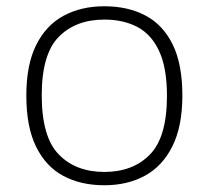

<svg xmlns="http://www.w3.org/2000/svg" viewBox="-20 -568 650 598"><path d="M305 9Q232 9 177.5 -20Q123 -49 92.5 -110.8Q62 -172.5 62 -270.5Q62 -366.5 92.8 -428Q123.5 -489.5 178.2 -519Q233 -548.5 305 -548.5Q378 -548.5 432.8 -519.8Q487.5 -491 517.8 -429.5Q548 -368 548 -270.5Q548 -174.5 517 -112.5Q486 -50.5 431.5 -20.8Q377 9 305 9ZM305 -32.5Q394 -32.5 447 -86.8Q500 -141 500 -269.5Q500 -356 476 -408.2Q452 -460.5 408.2 -483.8Q364.5 -507 305 -507Q216 -507 163 -453.2Q110 -399.5 110 -271Q110 -141.5 163 -87Q216 -32.5 305 -32.5Z"/></svg>

Font: Encode Sans Expanded Expanded ExtraLight
Style: Regular
Weight: 200
Width: 7
Designer: Multiple Designers
Foundry: Impallari Type
Version: Version 3.000; ttfautohint (v1.8.3) -l 8 -r 50 -G 200 -x 14 